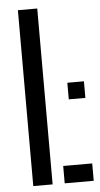

<svg xmlns="http://www.w3.org/2000/svg" viewBox="-56 -835 454 870"><g transform="rotate(-5 171.0 -400.0)"><path d="M59.5 0V-800H147.5V0ZM202.5 0V-79H334.5V0ZM254 -377.5V-453H329.5V-377.5Z"/></g></svg>

Font: Big Shoulders Stencil Text Thin Medium
Style: Regular
Weight: 500
Version: Version 2.001